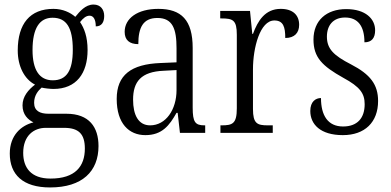

<svg xmlns="http://www.w3.org/2000/svg" viewBox="-20 -584 1720 844"><path d="M200 240C342 240 413 169 413 58C413 -25 372 -84 272 -84H193C155 -84 130 -97 130 -132C130 -164 147 -185 163 -199C174 -196 201 -193 215 -193C316 -193 365 -262 365 -364C365 -423 350 -460 332 -487C346 -505 359 -515 374 -515C391 -515 401 -498 401 -468C428 -468 438 -488 438 -514C438 -541 423 -564 391 -564C355 -564 330 -533 311 -510C289 -529 256 -545 215 -545C112 -545 58 -480 58 -362C58 -293 87 -236 134 -212C105 -190 79 -160 79 -121C79 -80 103 -58 127 -46C74 -33 23 10 23 91C23 183 80 240 200 240ZM212 -231C153 -231 123 -277 123 -364C123 -460 154 -506 211 -506C272 -506 300 -463 300 -365C300 -274 273 -231 212 -231ZM202 201C115 201 82 152 82 88C82 12 129 -22 181 -22H262C326 -22 353 5 353 69C353 147 311 201 202 201Z M619 10C693 10 725 -33 756 -88H761L771 0H882V-33H879C838 -33 827 -47 827 -111V-373C827 -496 777 -545 676 -545C584 -545 528 -503 528 -444C528 -408 549 -390 588 -390C588 -463 609 -505 672 -505C739 -505 756 -457 756 -372V-310L686 -307C556 -302 493 -254 493 -149C493 -41 547 10 619 10ZM640 -33C588 -33 565 -79 565 -146C565 -225 600 -269 700 -273L756 -276V-188C756 -102 709 -33 640 -33Z M949 0H1179V-33H1158C1111 -33 1092 -40 1092 -105V-279C1092 -374 1123 -494 1186 -494C1225 -494 1234 -466 1234 -417C1275 -417 1295 -440 1295 -475C1295 -517 1268 -545 1214 -545C1145 -545 1113 -492 1092 -435H1089L1079 -536H948V-503H953C1004 -503 1021 -496 1021 -431V-108C1021 -40 1002 -33 954 -33H949Z M1487 10C1584 10 1642 -47 1642 -140C1642 -212 1608 -257 1523 -301C1447 -340 1417 -369 1417 -423C1417 -472 1444 -507 1497 -507C1552 -507 1582 -471 1582 -398C1614 -398 1629 -417 1629 -451C1629 -501 1587 -544 1502 -544C1415 -544 1358 -494 1358 -410C1358 -332 1396 -294 1489 -242C1563 -202 1583 -173 1583 -126C1583 -65 1551 -28 1488 -28C1421 -28 1391 -77 1391 -153C1368 -153 1344 -138 1344 -96C1344 -38 1388 10 1487 10Z"/></svg>

Font: Noto Serif Armenian Condensed Light
Style: Regular
Weight: 300
Width: 3
Designer: Monotype Design Team
Foundry: Monotype Imaging Inc.
Version: Version 2.008